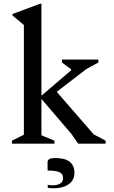

<svg xmlns="http://www.w3.org/2000/svg" viewBox="-20 -770 609 1029"><path d="M44 0V-16L108 -48V-636L47 -687V-695L195 -750H202V-257L361 -393V-399L312 -435V-451H507V-435L443 -400L284 -278L482 -50L546 -16V0H399L363 -52L202 -240V-45L272 -16V0ZM269 239Q261 239 252 238.5Q243 238 236 236V220Q242 222 249.5 222.5Q257 223 262 223Q288 223 303 213.5Q318 204 318 185Q318 161 298 152.5Q278 144 235 144V98Q235 89 244 83Q253 77 276 77Q329 77 354 97.5Q379 118 379 156Q379 196 348 217.5Q317 239 269 239Z"/></svg>

Font: Spectral Medium
Style: Regular
Weight: 500
Designer: Jean-Baptiste Levee
Foundry: Production Type
Version: Version 2.001